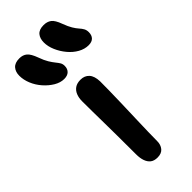

<svg xmlns="http://www.w3.org/2000/svg" viewBox="-305 -849 902 902"><g transform="rotate(-45 146.0 -398.5)"><path d="M146 11Q124 11 111 1Q98 -9 91.5 -27.5Q85 -46 85 -71Q85 -145 84.5 -196.5Q84 -248 83.5 -286Q83 -324 82.5 -357Q82 -390 82 -427Q82 -449 89 -466.5Q96 -484 110.5 -494Q125 -504 148 -504Q175 -504 191 -486.5Q207 -469 208 -433Q208 -412 207.5 -373Q207 -334 205.5 -287.5Q204 -241 202.5 -193.5Q201 -146 200 -107Q199 -68 199 -44Q199 -21 186 -5Q173 11 146 11ZM290 -591Q264 -591 239 -605Q214 -619 194 -643Q174 -667 162 -695Q150 -723 150 -749Q150 -776 163.5 -792Q177 -808 207 -808Q230 -808 245.5 -796.5Q261 -785 274 -749Q284 -722 294 -705.5Q304 -689 313.5 -678.5Q323 -668 328.5 -658Q334 -648 334 -634Q334 -614 323 -602.5Q312 -591 290 -591ZM97 -560Q72 -560 47 -575Q22 -590 1.5 -613.5Q-19 -637 -30.5 -665Q-42 -693 -42 -720Q-42 -746 -28 -762Q-14 -778 16 -778Q39 -778 54 -765.5Q69 -753 82 -717Q92 -689 102.5 -672Q113 -655 122 -644Q131 -633 136.5 -624Q142 -615 142 -602Q142 -583 130.5 -571.5Q119 -560 97 -560Z"/></g></svg>

Font: Shantell Sans Medium
Style: Regular
Weight: 500
Designer: Stephen Nixon, Anya Danilova, Shantell Martin
Foundry: Arrow Type
Version: Version 1.011;[c5ecc13dd]